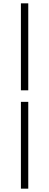

<svg xmlns="http://www.w3.org/2000/svg" viewBox="-20 -851 294 1148"><path d="M105 -311H149V-831H105ZM105 277H149V-242H105Z"/></svg>

Font: Spoqa Han Sans Neo Light
Style: Regular
Weight: 300
Designer: [Spoqa Han Sans Neo] Dong-huui Kim ___ Younghwa Kang ___ Yujin Lee ___ [Noto Sans] Ryoko NISHIZUKA ____ (kana & ideograp
Foundry: Spoqa (http://www.spoqa-han-sans.com)
Version: Version 1.100;hotconv 1.0.109;makeotfexe 2.5.65596